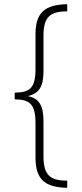

<svg xmlns="http://www.w3.org/2000/svg" viewBox="-20 -735 389 914"><path d="M300 159V125C217 125 187 97 187 9V-158C187 -233 166 -266 114 -277V-278C165 -290 187 -322 187 -395V-565C187 -653 217 -681 300 -681V-715C196 -713 149 -677 149 -573V-405C149 -314 120 -295 50 -294V-262C121 -261 149 -241 149 -148V15C149 122 197 157 300 159Z"/></svg>

Font: Noto Sans Thai ExtCond ExtLt
Style: Regular
Weight: 200
Width: 2
Designer: Monotype Design Team
Foundry: Monotype Imaging Inc.
Version: Version 2.002